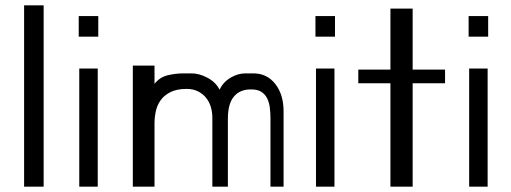

<svg xmlns="http://www.w3.org/2000/svg" viewBox="-20 -673 1908 717"><path d="M70 -653H143V24H70Z M274 -613H347V-536H274ZM276 -417H345V24H276Z M476 -428H557V-360Q577 -385 606.5 -392Q636 -399 665 -399H696Q724 -399 755 -382.5Q786 -366 800 -338Q813 -366 840.5 -382.5Q868 -399 896 -399H926Q977 -399 1008 -359.5Q1039 -320 1039 -257V24H990V-232Q990 -253 987.5 -272Q985 -291 977.5 -306Q970 -321 956 -330Q942 -339 919 -339Q877 -340 854 -313Q831 -286 831 -230V24H773V-234Q773 -255 767 -274.5Q761 -294 749 -308.5Q737 -323 719 -332Q701 -341 677 -341Q641 -341 617.5 -329.5Q594 -318 580.5 -299.5Q567 -281 562 -258Q557 -235 557 -212V24H476Z M1158 -613H1231V-536H1158ZM1160 -417H1229V24H1160Z M1318 -413H1438V-641H1521V-413H1642V-362H1521V24H1438V-362H1318Z M1730 -613H1803V-536H1730ZM1732 -417H1801V24H1732Z"/></svg>

Font: BM HANNA Air
Style: Regular
Weight: 400
Designer: Woowa Brothers : Cheoljun Lim; Soyoung Lee; Taehyun Cha; Byungsun Park; Minjin Kim; Hyesun Chae; Myungsoo Han; Bongjin K
Foundry: Sandoll Communications Inc.
Version: Version 1.000;PS 1;hotconv 16.6.51;makeotf.lib2.5.65220